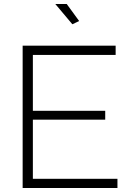

<svg xmlns="http://www.w3.org/2000/svg" viewBox="-20 -938 652 958"><path d="M566 -46V0H93V-710H557V-664H144V-385H505V-341H144V-46ZM256 -918H313L375 -833L341 -817Z"/></svg>

Font: Raleway Light
Style: Regular
Weight: 300
Designer: Matt McInerney, Pablo Impallari, Rodrigo Fuenzalida
Foundry: Matt McInerney, Pablo Impallari, Rodrigo Fuenzalida
Version: Version 4.026